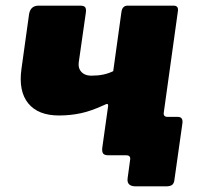

<svg xmlns="http://www.w3.org/2000/svg" viewBox="-20 -550 718 680"><path d="M461 110Q428 110 432 81L441 15Q443 0 427 0H379L398 -136H555L560 -151Q558 -136 574 -136H610Q629 -136 626 -113L598 85Q597 98 590.5 104Q584 110 568 110ZM365 0Q350 0 345.5 -6Q341 -12 342 -25L363 -175Q364 -186 351 -179Q304 -157 266.5 -149Q229 -141 189 -141Q115 -141 80 -184Q45 -227 56 -306L83 -500Q88 -530 117 -530H264Q277 -530 281.5 -524.5Q286 -519 284 -505L259 -330Q257 -315 262 -304.5Q267 -294 277.5 -288Q288 -282 304 -282Q327 -282 346 -286Q365 -290 381 -298L410 -507Q413 -530 432 -530H595Q613 -530 610 -510L543 -29Q539 0 506 0Z"/></svg>

Font: Libre Franklin Black
Style: Italic
Weight: 900
Italic angle: -8°
Designer: Pablo Impallari, Rodrigo Fuenzalida, Nhung Nguyen
Foundry: Impallari Type
Version: Version 3.000